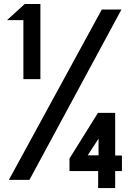

<svg xmlns="http://www.w3.org/2000/svg" viewBox="-20 -827 650 958"><path d="M554.7 -50.8V-263.7H468.8L326.7 -36.1V26.4H469.7V111.3H554.7V26.4H588.4V-50.8ZM471.7 -135.3V-51.8H417.5ZM96.7 -726.6V-432.1H181.6V-807.1H103.5L15.1 -726.6ZM127 70.3 585.9 -779.3H487.8L24.4 70.3Z"/></svg>

Font: Tuffy
Style: Bold
Weight: 700
Designer: Thatcher Ulrich, Karoly Barta, Michael Everson
Version: Version 001.270